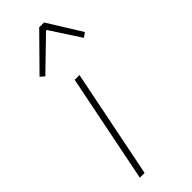

<svg xmlns="http://www.w3.org/2000/svg" viewBox="-243 -766 796 796"><g transform="rotate(-45 155.0 -368.0)"><path d="M64 -574 46 -590 190 -736H218L310 -588L290 -574L204 -706H200ZM44 0 140 -478H168L72 0Z"/></g></svg>

Font: TypoPRO Source Sans Pro
Style: Italic
Weight: 200
Italic angle: -11°
Designer: Paul D. Hunt
Foundry: Adobe Systems Incorporated
Version: Version 1.075;PS 2.000;hotconv 1.0.86;makeotf.lib2.5.63406